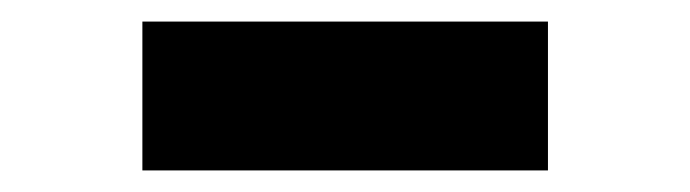

<svg xmlns="http://www.w3.org/2000/svg" viewBox="-20 -381 640 178"><path d="M112 -223V-361H488V-223Z"/></svg>

Font: Geist Mono ExtraBold
Style: Regular
Weight: 800
Monospace: yes
Designer: Basement.studio, Andrés Briganti, Mateo Zaragoza
Foundry: Basement.studio, Vercel, Andrés Briganti, Guido Ferreyra, Mateo Zaragoza
Version: Version 1.500; ttfautohint (v1.8.4.7-5d5b)